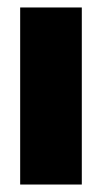

<svg xmlns="http://www.w3.org/2000/svg" viewBox="-20 -494 272 514"><path d="M199 0H34V-474H199Z"/></svg>

Font: Passion One
Style: Regular
Weight: 400
Designer: Alejandro Lo Celso
Foundry: Fontstage
Version: Version 1.002